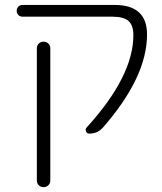

<svg xmlns="http://www.w3.org/2000/svg" viewBox="-20 -565 661 781"><path d="M446.3 -544.9Q578.1 -544.9 578.1 -424.8Q578.1 -251 398.4 -45.9Q377 -21.5 342.8 -21.5Q334 -21.5 330.1 -30.3Q326.2 -39.1 332 -45.9Q522.5 -254.9 522.5 -421.9Q522.5 -461.9 502.9 -479.5Q483.4 -497.1 437.5 -497.1H72.3Q61.5 -497.1 54.7 -503.9Q47.9 -510.7 47.9 -521Q47.9 -531.2 54.7 -538.1Q61.5 -544.9 72.3 -544.9ZM129.9 168.9V-368.2Q129.9 -379.9 137.7 -387.7Q145.5 -395.5 157.2 -395.5Q168.9 -395.5 176.8 -387.7Q184.6 -379.9 184.6 -368.2V168.9Q184.6 180.7 176.8 188.5Q168.9 196.3 157.2 196.3Q145.5 196.3 137.7 188.5Q129.9 180.7 129.9 168.9Z"/></svg>

Font: irohamaru Light
Style: Regular
Weight: 200
Designer: [Source Han Sans]
Ryoko NISHIZUKA  (kana & ideographs); Paul D. Hunt (Latin, Greek & Cyrillic); Wenlong ZHANG  (bopomofo
Version: Version 1.01